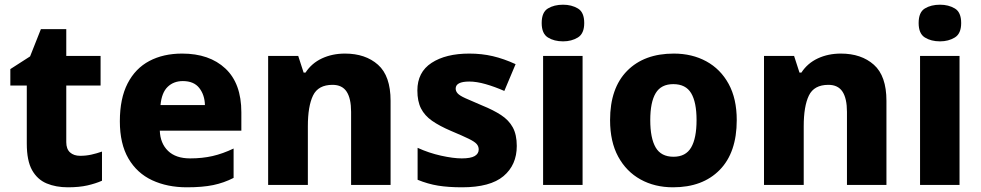

<svg xmlns="http://www.w3.org/2000/svg" viewBox="-20 -787 4176 817"><path d="M321 -124Q346 -124 368.5 -129Q391 -134 414 -142V-18Q387 -6 352 2Q317 10 269 10Q218 10 178.5 -6.5Q139 -23 116.5 -63Q94 -103 94 -176V-423H24V-493L108 -547L154 -663H262V-549H408V-423H262V-182Q262 -153 278 -138.5Q294 -124 321 -124Z M755 -559Q871 -559 939 -495.5Q1007 -432 1007 -309V-231H660Q662 -177 695 -145Q728 -113 789 -113Q841 -113 884.5 -123Q928 -133 974 -155V-30Q933 -9 887.5 0.5Q842 10 775 10Q692 10 627.5 -20Q563 -50 526.5 -112.5Q490 -175 490 -271Q490 -368 523 -432Q556 -496 615.5 -527.5Q675 -559 755 -559ZM758 -442Q719 -442 693.5 -417.5Q668 -393 663 -340H852Q851 -383 828 -412.5Q805 -442 758 -442Z M1448 -559Q1535 -559 1588.5 -511.5Q1642 -464 1642 -358V0H1474V-311Q1474 -368 1455 -397Q1436 -426 1395 -426Q1334 -426 1312 -380.5Q1290 -335 1290 -250V0H1121V-549H1249L1272 -478H1280Q1306 -518 1350 -538.5Q1394 -559 1448 -559Z M2179 -166Q2179 -85 2122.5 -37.5Q2066 10 1946 10Q1888 10 1844.5 3Q1801 -4 1757 -22V-158Q1805 -136 1857 -124.5Q1909 -113 1945 -113Q1983 -113 2000 -123Q2017 -133 2017 -151Q2017 -164 2008.5 -174Q2000 -184 1974.5 -196.5Q1949 -209 1899 -230Q1850 -251 1818.5 -273Q1787 -295 1771.5 -325.5Q1756 -356 1756 -402Q1756 -480 1816.5 -519.5Q1877 -559 1977 -559Q2030 -559 2077 -548Q2124 -537 2174 -514L2126 -400Q2085 -418 2046.5 -429Q2008 -440 1977 -440Q1919 -440 1919 -410Q1919 -399 1927.5 -389.5Q1936 -380 1960.5 -369Q1985 -358 2032 -338Q2079 -319 2112 -297.5Q2145 -276 2162 -245Q2179 -214 2179 -166Z M2376 -767Q2412 -767 2439 -751Q2466 -735 2466 -689Q2466 -644 2439 -627.5Q2412 -611 2376 -611Q2338 -611 2311.5 -627.5Q2285 -644 2285 -689Q2285 -735 2311.5 -751Q2338 -767 2376 -767ZM2459 -549V0H2291V-549Z M3115 -276Q3115 -138 3042.5 -64Q2970 10 2844 10Q2766 10 2705.5 -23.5Q2645 -57 2610.5 -120.5Q2576 -184 2576 -276Q2576 -412 2648.5 -485.5Q2721 -559 2847 -559Q2925 -559 2985.5 -526Q3046 -493 3080.5 -430Q3115 -367 3115 -276ZM2747 -276Q2747 -199 2770 -159.5Q2793 -120 2846 -120Q2898 -120 2921 -159.5Q2944 -199 2944 -276Q2944 -352 2921 -390.5Q2898 -429 2845 -429Q2793 -429 2770 -390.5Q2747 -352 2747 -276Z M3558 -559Q3645 -559 3698.5 -511.5Q3752 -464 3752 -358V0H3584V-311Q3584 -368 3565 -397Q3546 -426 3505 -426Q3444 -426 3422 -380.5Q3400 -335 3400 -250V0H3231V-549H3359L3382 -478H3390Q3416 -518 3460 -538.5Q3504 -559 3558 -559Z M3980 -767Q4016 -767 4043 -751Q4070 -735 4070 -689Q4070 -644 4043 -627.5Q4016 -611 3980 -611Q3942 -611 3915.5 -627.5Q3889 -644 3889 -689Q3889 -735 3915.5 -751Q3942 -767 3980 -767ZM4063 -549V0H3895V-549Z"/></svg>

Font: Noto Sans Myanmar ExtraBold
Style: Regular
Weight: 800
Designer: Monotype Design Team
Foundry: Monotype Imaging Inc.
Version: Version 2.107; ttfautohint (v1.8.4.7-5d5b)